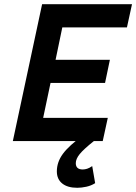

<svg xmlns="http://www.w3.org/2000/svg" viewBox="-20 -670 647 912"><path d="M41 0 180 -650H607L583 -540H276L244 -386H502L479 -276H220L185 -110H492L468 0ZM347 222Q301 222 275.5 201.5Q250 181 250 144Q250 100 278.5 61Q307 22 377 -29L426 0Q377 39 358.5 62Q340 85 340 105Q340 135 373 135Q383 135 394 131.5Q405 128 418 119L432 200Q413 212 390 217Q367 222 347 222Z"/></svg>

Font: Sometype Mono
Style: Bold Italic
Weight: 700
Italic angle: -12°
Monospace: yes
Designer: Ryoichi Tsunekawa
Foundry: Dharma Type
Version: Version 1.000; ttfautohint (v1.8.3)